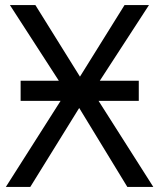

<svg xmlns="http://www.w3.org/2000/svg" viewBox="-20 -734 626 754"><path d="M61 -417H211L19 -714H119L294 -433L469 -714H565L372 -417H525V-338H367L582 0H480L291 -310L99 0H3L218 -338H61Z"/></svg>

Font: Noto IKEA Latin
Style: Regular
Weight: 400
Designer: Monotype Design Team
Foundry: Monotype Imaging Inc.
Version: Version 1.0